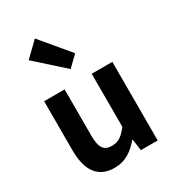

<svg xmlns="http://www.w3.org/2000/svg" viewBox="-219 -1048 1075 1185"><g transform="rotate(-30 318.5 -455.0)"><path d="M246 14C323 14 376 -24 424 -81H428L439 0H559V-560H412V-182C374 -132 344 -112 299 -112C244 -112 219 -142 219 -229V-560H73V-211C73 -70 125 14 246 14ZM314 -650 387 -721 217 -924 117 -827Z"/></g></svg>

Font: Noto Sans CJK SC
Style: Bold
Weight: 700
Designer: Ryoko NISHIZUKA 西塚涼子 (kana, bopomofo & ideographs); Paul D. Hunt (Latin, Greek & Cyrillic); Sandoll Communications 산돌커뮤니
Foundry: Adobe
Version: Version 2.004;hotconv 1.0.118;makeotfexe 2.5.65603